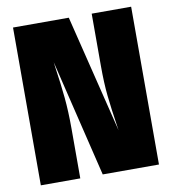

<svg xmlns="http://www.w3.org/2000/svg" viewBox="-79 -765 748 834"><g transform="rotate(-10 295.0 -348.0)"><path d="M555 0H307L182 -517L185 -493Q196 -419 202 -357Q208 -295 208 -220V0H34V-696H280L408 -177L405 -197Q393 -276 387 -333Q381 -390 381 -467V-696H555Z"/></g></svg>

Font: Fira Sans Condensed Black
Style: Regular
Weight: 900
Width: 3
Designer: Carrois Corporate & Edenspiekermann AG
Foundry: Carrois Corporate GbR & Edenspiekermann AG
Version: Version 4.203